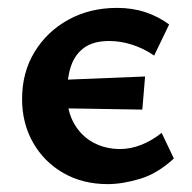

<svg xmlns="http://www.w3.org/2000/svg" viewBox="-20 -454 487 487"><path d="M253 13Q190 13 141 -15Q92 -43 64 -92Q36 -141 36 -203Q36 -270 67.5 -322Q99 -374 153.5 -404Q208 -434 277 -434Q316 -434 349 -423Q382 -412 409 -392L371 -313Q345 -331 315.5 -340.5Q286 -350 257 -350Q217 -350 193.5 -333Q170 -316 160 -286Q150 -256 150 -216Q150 -172 168 -140.5Q186 -109 216.5 -92.5Q247 -76 285 -76Q311 -76 338 -86.5Q365 -97 390 -117L421 -52Q380 -14 335.5 -0.5Q291 13 253 13ZM341 -176 95 -180 102 -250 348 -260Z"/></svg>

Font: Ysabeau Office
Style: Bold
Weight: 700
Designer: Christian Thalmann (Catharsis Fonts)
Version: Version 2.001;gftools[0.9.30]; featfreeze: tnum,lnum,ss02